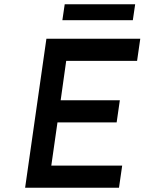

<svg xmlns="http://www.w3.org/2000/svg" viewBox="-20 -882 679 902"><path d="M265 -411H543L528 -307H250L221 -104H554L539 0H98L198 -700H639L624 -596H291ZM273 -787 284 -862H615L604 -787Z"/></svg>

Font: Lexend
Style: Italic
Weight: 400
Italic angle: -8.13011°
Designer: Bonnie Shaver-Troup, Thomas Jockin
Foundry: Lexend
Version: Version 1.007